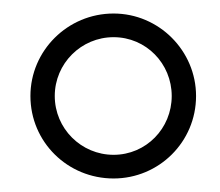

<svg xmlns="http://www.w3.org/2000/svg" viewBox="-20 -713 325 284"><path d="M148 -449C215 -449 270 -503 270 -571C270 -638 215 -693 148 -693C80 -693 25 -638 25 -571C25 -503 80 -449 148 -449ZM61 -571C61 -619 100 -658 148 -658C196 -658 234 -619 234 -571C234 -523 196 -484 148 -484C100 -484 61 -523 61 -571Z"/></svg>

Font: RL Madena
Style: Regular
Weight: 400
Designer: I Kadek Wantara Putra
Foundry: Roughlines ID
Version: Version 1.000;Glyphs 3.1.2 (3151)